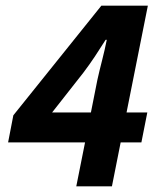

<svg xmlns="http://www.w3.org/2000/svg" viewBox="-20 -655 549 675"><path d="M373.5 0H248.2L279 -154.4H8.5L26.9 -249.6L336.4 -635.1H499.8L424.9 -259.6H497.9L477.1 -154.4H404.2ZM163.2 -259.6H299.6L322.4 -374.4Q329.9 -408.1 339.2 -444.1Q348.4 -480 355.4 -515.1H351.4Q332.9 -485.7 313.7 -456.7Q294.5 -427.8 273 -399.4Z"/></svg>

Font: Source Sans Variable
Style: Italic
Weight: 200
Italic angle: -11°
Designer: Paul D. Hunt
Foundry: Adobe Systems Incorporated
Version: Version 3.006;hotconv 1.0.111;makeotfexe 2.5.65597